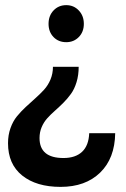

<svg xmlns="http://www.w3.org/2000/svg" viewBox="-20 -563 491 747"><path d="M237.8 -398.9Q207.5 -398.9 188.2 -418.9Q168.9 -439 168.9 -470.2Q168.9 -502 188.5 -522.5Q208 -543 237.8 -543Q267.1 -543 286.6 -522.2Q306.2 -501.5 306.2 -470.2Q306.2 -439 286.6 -418.9Q267.1 -398.9 237.8 -398.9ZM428.2 -44.9Q426.8 53.2 369.6 108.6Q312.5 164.1 215.8 164.1Q121.6 164.1 66.4 119.9Q11.2 75.7 11.2 -5.9Q11.2 -37.6 20.8 -64.5Q30.3 -91.3 45.9 -110.4Q61.5 -129.4 80.1 -146.7Q98.6 -164.1 117.2 -180.4Q135.7 -196.8 151.4 -213.9Q167 -231 176.5 -253.9Q186 -276.9 186 -303.2H286.1Q286.1 -270.5 277.8 -243.4Q269.5 -216.3 256.1 -197.8Q242.7 -179.2 226.3 -162.8Q210 -146.5 193.6 -132.1Q177.2 -117.7 163.8 -102.8Q150.4 -87.9 142.1 -68.4Q133.8 -48.8 133.8 -25.9Q133.8 51.8 227.1 51.8Q273.4 51.8 299.3 27.6Q325.2 3.4 327.1 -44.9Z"/></svg>

Font: Montserrat-Arabic Medium
Style: Regular
Weight: 500
Designer: Mohamed Gaber
Foundry: Kief Type Foundry
Version: Version 5.008;PS 005.008;hotconv 1.0.88;makeotf.lib2.5.64775